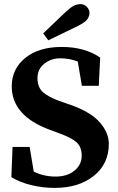

<svg xmlns="http://www.w3.org/2000/svg" viewBox="-20 -898 574 933"><path d="M508.8 -198.7Q508.8 -102.1 436 -43.5Q363.3 15.1 245.1 15.1Q188 15.1 131.8 1.5Q75.7 -12.2 35.2 -37.1L41 -184.1H124L144 -64Q192.9 -40 250 -40Q306.6 -40 341.8 -68.8Q377 -97.7 377 -140.6Q377 -183.6 352.5 -206.1Q328.1 -228 273.9 -248L225.1 -266.1Q37.1 -334.5 37.1 -478Q37.1 -563.5 103 -616.7Q168.9 -669.9 280.3 -669.9Q391.6 -669.9 466.8 -618.2L460 -481H377.9L357.9 -599.1Q318.8 -614.3 274.4 -614.7Q230 -615.2 195.8 -588.9Q162.1 -562.5 162.1 -518.1Q162.1 -473.1 189.9 -449.2Q217.8 -425.3 269 -407.2L320.8 -389.2Q425.3 -352.5 468.3 -299.3Q508.8 -251.5 508.8 -198.7ZM371.1 -877.9Q389.6 -877.9 402.3 -864.3Q415 -850.6 415 -835Q415 -819.3 403.8 -803.7Q392.6 -789.1 358.9 -772L214.8 -702.1L189.9 -735.8L297.9 -838.9Q320.8 -860.4 336.9 -869.1Q353 -877.9 371.1 -877.9Z"/></svg>

Font: SourceSerifPro-Bold
Style: Bold
Weight: 700
Designer: Frank Grießhammer
Foundry: Adobe Systems Incorporated
Version: Version 1.014;PS Version 1.0;hotconv 1.0.73;makeotf.lib2.5.5